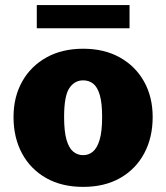

<svg xmlns="http://www.w3.org/2000/svg" viewBox="-20 -731 660 762"><path d="M310.1 10.7Q225.1 10.7 163.1 -24.4Q101.1 -59.6 67.4 -122.1Q33.7 -184.6 33.7 -266.6Q33.7 -346.2 67.9 -407.2Q102.1 -468.3 164.1 -502.9Q226.1 -537.6 310.1 -537.6Q394 -537.6 455.8 -502.9Q517.6 -468.3 551.8 -407.2Q585.9 -346.2 585.9 -266.6Q585.9 -184.6 552.2 -122.1Q518.6 -59.6 456.8 -24.4Q395 10.7 310.1 10.7ZM310.1 -115.2Q332 -115.2 348.9 -129.4Q365.7 -143.6 375.5 -176.5Q385.3 -209.5 385.3 -266.6Q385.3 -322.3 376 -354Q366.7 -385.7 349.9 -398.9Q333 -412.1 310.1 -412.1Q275.9 -412.1 255.1 -381.1Q234.4 -350.1 234.4 -266.6Q234.4 -209 244.1 -175.8Q253.9 -142.6 271 -128.9Q288.1 -115.2 310.1 -115.2ZM126 -618.7V-710.9H494.1V-618.7Z"/></svg>

Font: Comme Black
Style: Regular
Weight: 900
Version: Version 1.000;gftools[0.9.27]